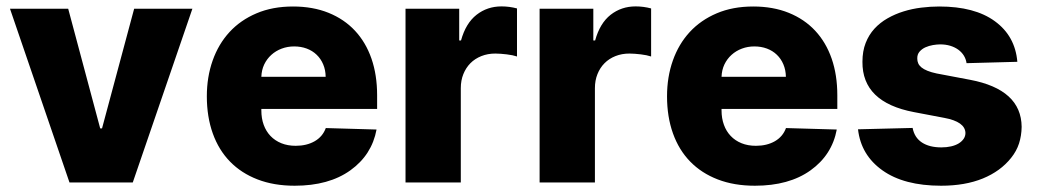

<svg xmlns="http://www.w3.org/2000/svg" viewBox="-20 -573 3259 603"><path d="M11.4 -545.5H194.2L294.7 -169.7H300.4L401.3 -545.5H584.2L397 0H198.2Z M900.2 -552.6Q962.7 -552.6 1011.9 -532.7Q1061.1 -512.8 1095 -476.4Q1128.9 -440 1146.7 -388.7Q1164.4 -337.4 1164.4 -274.1V-230.8H800.8V-226.2Q800.8 -201.3 808.2 -180.9Q815.7 -160.5 829.5 -146Q843.4 -131.4 863.5 -123.2Q883.5 -115.1 908.7 -115.1Q943.2 -115.1 968.2 -129.4Q993.3 -143.8 1003.2 -170.8L1162.6 -166.2Q1147.7 -86.3 1080.3 -38Q1012.8 10.3 905.5 10.3Q840.2 10.3 789.1 -9.4Q737.9 -29.1 702.4 -65.5Q666.9 -101.9 648.3 -153.9Q629.6 -206 629.6 -270.6Q629.6 -331.3 647.9 -383Q666.2 -434.7 700.8 -472.3Q735.4 -509.9 785.7 -531.2Q835.9 -552.6 900.2 -552.6ZM800.8 -331.7H1002.8Q1002.5 -353.3 995 -370.9Q987.6 -388.5 974.4 -401.1Q961.3 -413.7 943.2 -420.5Q925.1 -427.2 903.8 -427.2Q883.2 -427.2 864.7 -420.3Q846.2 -413.4 832.2 -400.7Q818.2 -388.1 809.8 -370.6Q801.5 -353 800.8 -331.7Z M1253.6 0V-545.5H1422.2V-446H1427.9Q1442.8 -500 1476.6 -526.5Q1510.3 -552.9 1555 -552.9Q1579.9 -552.9 1603.7 -546.5V-395.6Q1597.3 -397.7 1589 -399.5Q1580.6 -401.3 1571.2 -402.3Q1561.8 -403.4 1552.6 -404.1Q1543.3 -404.8 1535.5 -404.8Q1511.7 -404.8 1491.7 -396.8Q1471.6 -388.8 1457.4 -374.5Q1443.2 -360.1 1435.2 -340.2Q1427.2 -320.3 1427.2 -296.2V0Z M1674.7 0V-545.5H1843.4V-446H1849.1Q1864 -500 1897.7 -526.5Q1931.5 -552.9 1976.2 -552.9Q2001.1 -552.9 2024.9 -546.5V-395.6Q2018.5 -397.7 2010.1 -399.5Q2001.8 -401.3 1992.4 -402.3Q1983 -403.4 1973.7 -404.1Q1964.5 -404.8 1956.7 -404.8Q1932.9 -404.8 1912.8 -396.8Q1892.8 -388.8 1878.6 -374.5Q1864.3 -360.1 1856.4 -340.2Q1848.4 -320.3 1848.4 -296.2V0Z M2345.5 -552.6Q2408 -552.6 2457.2 -532.7Q2506.4 -512.8 2540.3 -476.4Q2574.2 -440 2592 -388.7Q2609.7 -337.4 2609.7 -274.1V-230.8H2246.1V-226.2Q2246.1 -201.3 2253.6 -180.9Q2261 -160.5 2274.9 -146Q2288.7 -131.4 2308.8 -123.2Q2328.8 -115.1 2354 -115.1Q2388.5 -115.1 2413.5 -129.4Q2438.6 -143.8 2448.5 -170.8L2608 -166.2Q2593 -86.3 2525.6 -38Q2458.1 10.3 2350.9 10.3Q2285.5 10.3 2234.4 -9.4Q2183.2 -29.1 2147.7 -65.5Q2112.2 -101.9 2093.6 -153.9Q2074.9 -206 2074.9 -270.6Q2074.9 -331.3 2093.2 -383Q2111.5 -434.7 2146.1 -472.3Q2180.8 -509.9 2231 -531.2Q2281.2 -552.6 2345.5 -552.6ZM2246.1 -331.7H2448.2Q2447.8 -353.3 2440.3 -370.9Q2432.9 -388.5 2419.7 -401.1Q2406.6 -413.7 2388.5 -420.5Q2370.4 -427.2 2349.1 -427.2Q2328.5 -427.2 2310 -420.3Q2291.5 -413.4 2277.5 -400.7Q2263.5 -388.1 2255.1 -370.6Q2246.8 -353 2246.1 -331.7Z M2846.2 -171.2Q2851.9 -141 2875.4 -125.5Q2898.8 -110.1 2936.4 -110.1Q2953.1 -110.1 2967 -113.3Q2980.8 -116.5 2990.8 -122.5Q3000.7 -128.6 3006.4 -136.9Q3012.1 -145.2 3012.1 -155.5Q3011 -190.7 2945.7 -202.8L2850.5 -220.9Q2687.5 -251.8 2688.6 -378.9Q2688.6 -412.3 2698.7 -438Q2708.8 -463.8 2726.4 -483Q2744 -502.1 2767.4 -515.4Q2790.8 -528.8 2817.6 -537.1Q2844.5 -545.5 2873.2 -549Q2902 -552.6 2929.7 -552.6Q3041.2 -552.6 3104.4 -506.4Q3168.3 -459.9 3175.1 -378.9L3015.6 -374.6Q3013.8 -387.4 3007.1 -398.3Q3000.4 -409.1 2989.7 -416.9Q2979 -424.7 2964.5 -429.2Q2949.9 -433.6 2932.9 -433.6Q2922.9 -433.6 2910.2 -431.5Q2897.4 -429.3 2886.4 -424.4Q2875.4 -419.4 2867.9 -410.7Q2860.4 -402 2860.8 -388.8Q2860.8 -381 2863.8 -374.1Q2866.8 -367.2 2873.9 -361.3Q2881 -355.5 2892.8 -350.7Q2904.5 -345.9 2921.5 -342.3L3026.6 -322.4Q3187.5 -291.9 3188.6 -174.7Q3188.2 -146.7 3180.4 -122.5Q3172.6 -98.4 3155.5 -77.1Q3122.2 -35.2 3066.6 -12.4Q3011 10.3 2935.7 10.3Q2819.2 10.3 2751.4 -38Q2683.9 -85.9 2674.7 -166.9Z"/></svg>

Font: Inter P Extra Bold
Style: Regular
Weight: 800
Designer: Rasmus Andersson
Foundry: rsms
Version: Version 3.018;git-588b23468